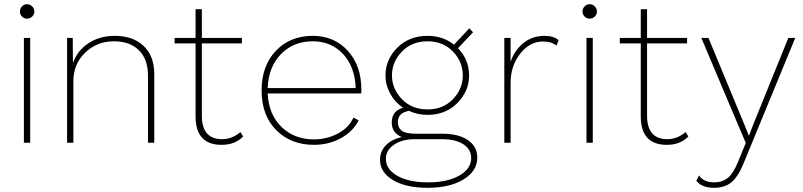

<svg xmlns="http://www.w3.org/2000/svg" viewBox="-20 -681 3833 916"><path d="M133.5 -602Q123 -592 109 -592Q95 -592 85 -602Q75 -612 75 -626Q75 -640 85 -650.5Q95 -661 109 -661Q123 -661 133.5 -650.5Q144 -640 144 -626Q144 -612 133.5 -602ZM94 0V-500H124V0Z M528 -510Q614 -510 665 -462Q716 -414 716 -327V0H686V-319Q686 -399 642.5 -441.5Q599 -484 524 -484Q442 -484 386 -429.5Q330 -375 330 -293V0H300V-500H327L328 -380Q349 -440 402.5 -475Q456 -510 528 -510Z M943 -129Q943 -17 1040 -17Q1087 -17 1127 -51L1140 -30Q1102 10 1037 10Q913 10 913 -126V-474H813V-500H913V-637H943V-500H1134V-474H943Z M1478 10Q1368 10 1298 -60Q1228 -130 1228 -250Q1228 -367 1296 -438.5Q1364 -510 1472 -510Q1574 -510 1639 -439Q1704 -368 1704 -253Q1704 -239 1703 -235H1257Q1262 -134 1323.5 -75Q1385 -16 1478 -16Q1539 -16 1592 -44Q1645 -72 1666 -120L1691 -107Q1664 -53 1606 -21.5Q1548 10 1478 10ZM1257 -261H1677Q1673 -363 1616.5 -423.5Q1560 -484 1472 -484Q1380 -484 1320.5 -423Q1261 -362 1257 -261Z M2219 -546 2237 -527 2165 -451Q2218 -396 2218 -321Q2218 -246 2162 -189.5Q2106 -133 2020 -133Q1972 -133 1931 -152Q1878 -143 1878 -98Q1878 -72 1896.5 -57.5Q1915 -43 1967 -43H2092Q2168 -43 2212.5 -12.5Q2257 18 2257 71Q2257 135 2191.5 175Q2126 215 2019 215Q1916 215 1854.5 178Q1793 141 1793 81Q1793 41 1821 12Q1849 -17 1897 -27Q1849 -47 1849 -96Q1849 -152 1903 -167Q1864 -193 1841.5 -234.5Q1819 -276 1819 -321Q1819 -397 1875.5 -453.5Q1932 -510 2020 -510Q2093 -510 2146 -468ZM1821 77Q1821 127 1876 158Q1931 189 2022 189Q2115 189 2171.5 156.5Q2228 124 2228 73Q2228 32 2191 7.5Q2154 -17 2087 -17H1959Q1898 -17 1859.5 9.5Q1821 36 1821 77ZM1850 -321Q1850 -257 1897.5 -208Q1945 -159 2020 -159Q2094 -159 2141 -208Q2188 -257 2188 -321Q2188 -386 2141 -435Q2094 -484 2020 -484Q1945 -484 1897.5 -435Q1850 -386 1850 -321Z M2578 -510Q2622 -510 2645 -489L2635 -463Q2612 -483 2571 -483Q2507 -483 2461.5 -424.5Q2416 -366 2416 -286V0H2386V-500H2416V-386Q2435 -442 2477.5 -476Q2520 -510 2578 -510Z M2817.5 -602Q2807 -592 2793 -592Q2779 -592 2769 -602Q2759 -612 2759 -626Q2759 -640 2769 -650.5Q2779 -661 2793 -661Q2807 -661 2817.5 -650.5Q2828 -640 2828 -626Q2828 -612 2817.5 -602ZM2778 0V-500H2808V0Z M3067 -129Q3067 -17 3164 -17Q3211 -17 3251 -51L3264 -30Q3226 10 3161 10Q3037 10 3037 -126V-474H2937V-500H3037V-637H3067V-500H3258V-474H3067Z M3528 97Q3501 163 3469 189Q3437 215 3387 215Q3327 215 3302 181L3315 156Q3337 189 3388 189Q3426 189 3452.5 167.5Q3479 146 3501 91L3538 1L3484 -126L3326 -500H3360L3532 -85L3553 -33L3574 -88L3741 -500H3774Z"/></svg>

Font: Human Sans ExtraLight
Style: Regular
Weight: 200
Designer: Tim Radville
Foundry: Continuum
Version: Version 1.000;FEAKit 1.0